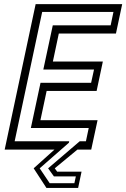

<svg xmlns="http://www.w3.org/2000/svg" viewBox="-20 -720 608 924"><path d="M203.5 184.5 142 90 242 0H2.5L151.5 -700H568L538 -558.5H263L234.5 -424H475L445 -282.5H204.5L174.5 -141.5H449.5L419 0H352.5L243.5 90L255 106H372.5L356 184.5ZM219 161.5H338L345 129H239.5L211.5 90L363.5 -40H393.5L407 -104H128.5L175 -321.5H418.5L432.5 -385.5H188.5L234 -598H512.5L526 -662.5H183L50.5 -40H313L311.5 -33L171 90Z"/></svg>

Font: Tourney
Style: Italic
Weight: 400
Italic angle: -12°
Version: Version 1.015